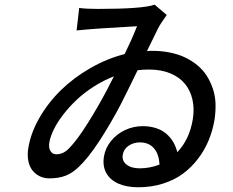

<svg xmlns="http://www.w3.org/2000/svg" viewBox="-20 -759 996 820"><path d="M576.7 -40.1Q619.7 -40.1 661.2 -56.1Q658.7 -102.3 636.7 -126.6Q614.7 -150.9 577.8 -150.9Q550.1 -150.9 529.1 -136.5Q508.2 -122.2 504.3 -98Q500 -72.4 520.2 -56.3Q540.5 -40.1 576.7 -40.1ZM435.4 -372.2Q441.1 -383.9 452.4 -405.5Q463.8 -427.2 466.6 -432.9Q421.9 -415.8 380 -388.8Q338.1 -361.9 306.3 -331.7Q274.5 -301.5 249.5 -268.8Q224.4 -236.2 209.7 -206Q195 -175.8 190.7 -150.9Q186.8 -127.5 195.7 -113.8Q204.5 -100.1 219.8 -100.1Q234 -100.1 246.8 -105.3Q259.6 -110.4 274.5 -125Q309.3 -160.5 353.9 -231.4Q398.4 -302.2 435.4 -372.2ZM640.6 -739 692.1 -695Q664.1 -656.2 654.1 -636Q648.8 -625.4 633.3 -593.2Q617.9 -561.1 607.6 -540.8Q616.1 -541.9 630.7 -541.9Q670.8 -541.9 706.9 -534.4Q742.9 -527 771.7 -513.1Q800.4 -499.3 824 -479.4Q847.7 -459.5 863.5 -434.5Q879.3 -409.4 889.2 -380Q899.1 -350.5 900.4 -317.3Q901.6 -284.1 896.3 -247.9Q888.5 -202.1 871.4 -160.3Q854.4 -118.6 826.3 -81.7Q798.3 -44.7 761.9 -17.6Q725.5 9.6 676.1 25.2Q626.8 40.8 570.3 40.8Q521.3 40.8 486 25.4Q450.6 9.9 433.9 -20.1Q417.3 -50.1 424 -90.9Q430 -126.8 454 -156.6Q478 -186.4 513.7 -203.3Q549.4 -220.2 589.5 -220.2Q620.7 -220.2 646.3 -211.8Q671.9 -203.5 689.8 -188.2Q707.7 -172.9 719.5 -153.1Q731.2 -133.2 737.2 -109Q789.1 -163.4 803.3 -248.9Q810.7 -294.4 802 -333.3Q793.3 -372.2 770.1 -400.7Q746.8 -429.3 707.4 -445.7Q668 -462 616.5 -462Q589.5 -462 567.8 -459.2Q527 -375 497.2 -316.1Q451.7 -229 403.6 -155.7Q355.5 -82.4 315.3 -45.1Q289.1 -19.9 259.8 -8.5Q230.5 2.8 190.7 2.8Q169.4 2.8 151.3 -5.5Q133.2 -13.8 119.9 -29.7Q106.5 -45.5 101.2 -70.8Q95.9 -96.2 100.9 -127.1Q111.5 -191.8 148.6 -256.2Q185.7 -320.7 240.2 -373.9Q294.7 -427.2 365.8 -468Q436.8 -508.9 512.4 -528.1Q542.3 -589.1 565.3 -647Q380.7 -637.1 307.2 -628.9L318.2 -725.1Q346.9 -720.9 398.4 -720.9Q589.5 -720.9 640.6 -739Z"/></svg>

Font: Karasuma Gothic
Style: Medium Italic
Weight: 500
Italic angle: 9.39998°
Designer: Rasmus Andersson / Ryoko Nishizuka
Foundry: Genbu
Version: Version 1.00